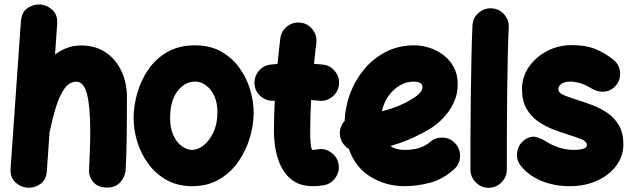

<svg xmlns="http://www.w3.org/2000/svg" viewBox="-20 -781 2892 884"><path d="M105 83Q74.2 80.6 50 57.6Q25.9 34.7 28.8 -5.9L76.2 -682.6Q79.1 -724.6 106.9 -743.7Q134.8 -762.7 166 -760.3Q197.3 -757.8 221.7 -735.1Q246.1 -712.4 243.2 -670.9L233.4 -530.3Q259.8 -549.8 289.6 -560.8Q319.3 -571.8 353 -571.8Q418.5 -571.8 465.8 -540.3Q513.2 -508.8 538.8 -454.6Q564.5 -400.4 564.5 -332.5Q564.5 -252.9 563.7 -167.5Q563 -82 558.6 0.5Q556.6 31.7 534.7 57.1Q512.7 82.5 472.7 82.5Q431.6 82.5 409.9 57.9Q388.2 33.2 390.1 1Q392.6 -49.3 394 -93.3Q395.5 -137.2 395.5 -174.8Q395.5 -290 380.6 -347.4Q365.7 -404.8 331.5 -404.8Q299.8 -404.8 277.1 -373.3Q254.4 -341.8 238.3 -290.3Q222.2 -238.8 210 -178.2Q209.5 -174.8 208 -171.4L195.8 5.9Q192.9 47.9 164.8 66.9Q136.7 85.9 105 83Z M877.9 -572.3Q947.3 -572.3 998 -543.7Q1048.8 -515.1 1082 -469Q1115.2 -422.9 1131.6 -368.4Q1147.9 -314 1147.9 -262.7Q1147.9 -206.5 1130.4 -147.2Q1112.8 -87.9 1077.6 -37.1Q1042.5 13.7 989.3 44.9Q936 76.2 864.7 76.2Q798.8 76.2 748.3 48.3Q697.8 20.5 663.8 -25.4Q629.9 -71.3 612.5 -126.7Q595.2 -182.1 595.2 -237.3Q595.2 -293 611.8 -351.6Q628.4 -410.2 662.6 -460.4Q696.8 -510.7 750.5 -541.5Q804.2 -572.3 877.9 -572.3ZM877.9 -405.3Q830.6 -405.3 796.9 -360.8Q763.2 -316.4 763.2 -237.3Q763.2 -189.9 778.6 -157.2Q793.9 -124.5 817.4 -107.7Q840.8 -90.8 864.7 -90.8Q891.6 -90.8 918.5 -112.5Q945.3 -134.3 963.1 -172.9Q981 -211.4 981 -262.7Q981 -328.1 950 -366.7Q918.9 -405.3 877.9 -405.3Z M1540.5 -389.6Q1536.1 -355.5 1508.5 -334.2Q1481 -313 1446.8 -317.4Q1430.2 -319.3 1412.6 -320.8Q1410.6 -284.2 1409.4 -247.3Q1408.2 -210.4 1408.2 -173.3Q1408.2 -140.6 1410.9 -115.7Q1413.6 -90.8 1419.9 -90.8Q1428.2 -90.8 1441.4 -93.3Q1475.1 -99.6 1503.7 -79.6Q1532.2 -59.6 1538.6 -26.4Q1544.9 7.3 1525.1 36.4Q1505.4 65.4 1471.7 71.8Q1458 74.2 1445.1 75.2Q1432.1 76.2 1419.9 76.2Q1373 76.2 1341.3 58.3Q1309.6 40.5 1289.8 11.7Q1270 -17.1 1259.5 -50.8Q1249 -84.5 1245.1 -116.7Q1241.2 -148.9 1241.2 -173.3Q1241.2 -209.5 1242.2 -245.6Q1243.2 -281.7 1245.1 -317.4Q1211.4 -313.5 1183.8 -334.7Q1156.2 -356 1152.3 -390.1Q1148.4 -424.3 1169.7 -451.9Q1190.9 -479.5 1225.1 -483.4Q1241.2 -485.4 1257.8 -486.8Q1260.7 -516.1 1263.9 -545.4Q1267.1 -574.7 1270.5 -603.5Q1274.4 -637.7 1301.8 -659.2Q1329.1 -680.7 1363.3 -676.8Q1397.5 -672.9 1418.9 -645.5Q1440.4 -618.2 1436.5 -584Q1433.6 -559.6 1430.9 -535.6Q1428.2 -511.7 1425.8 -487.3Q1447.8 -485.8 1468.3 -483.4Q1502.4 -479 1523.7 -451.4Q1544.9 -423.8 1540.5 -389.6Z M2070.8 -2Q2018.6 45.4 1958.7 60.8Q1898.9 76.2 1843.3 76.2Q1757.8 76.2 1687.3 33.7Q1616.7 -8.8 1585.9 -95.7Q1568.8 -106 1557.6 -123Q1546.4 -140.1 1544.9 -161.6Q1542.5 -197.8 1566.9 -224.1Q1568.8 -287.1 1591.6 -348.9Q1614.3 -410.6 1656 -461.2Q1697.8 -511.7 1756.3 -542Q1814.9 -572.3 1888.7 -572.3Q1920.9 -572.3 1955.6 -561.5Q1990.2 -550.8 2020.3 -528.6Q2050.3 -506.3 2068.8 -472.7Q2087.4 -439 2087.4 -393.1Q2087.4 -352.5 2073.5 -318.8Q2059.6 -285.2 2038.8 -259Q2018.1 -232.9 1997.3 -215.6Q1976.6 -198.2 1962.9 -189.9Q1918 -163.1 1872.1 -142.8Q1826.2 -122.6 1777.8 -108.9Q1803.2 -90.8 1843.3 -90.8Q1882.3 -90.8 1911.4 -100.3Q1940.4 -109.9 1958.5 -126Q1984.4 -148.9 2019 -147.5Q2053.7 -146 2076.7 -120.1Q2099.6 -94.7 2098.1 -59.8Q2096.7 -24.9 2070.8 -2ZM1883.8 -405.3Q1852.1 -405.3 1822 -388.2Q1792 -371.1 1769.5 -340.3Q1747.1 -309.6 1738.3 -268.6Q1813.5 -287.1 1870.6 -321.3Q1905.3 -341.8 1915.3 -355.7Q1925.3 -369.6 1925.3 -378.9Q1925.3 -405.3 1883.8 -405.3Z M2242.7 -742.7Q2277.3 -741.2 2300.5 -715.6Q2323.7 -689.9 2322.3 -655.3Q2319.3 -593.8 2317.6 -511.5Q2315.9 -429.2 2314.9 -338.4Q2314 -247.6 2313.7 -159.7Q2313.5 -71.8 2313.5 0Q2313.5 34.2 2288.8 58.8Q2264.2 83.5 2229.5 83.5Q2195.3 83.5 2170.7 58.8Q2146 34.2 2146 0Q2146 -72.3 2146.2 -160.2Q2146.5 -248 2147.7 -339.6Q2148.9 -431.2 2150.6 -514.9Q2152.3 -598.6 2155.3 -663.1Q2156.7 -697.8 2182.6 -720.9Q2208.5 -744.1 2242.7 -742.7Z M2817.9 -390.1Q2796.9 -363.3 2764.9 -359.4Q2732.9 -355.5 2701.2 -375Q2675.3 -391.1 2651.1 -398.2Q2627 -405.3 2606.9 -405.3Q2581.5 -405.3 2566.2 -395.8Q2550.8 -386.2 2550.8 -370.6Q2550.8 -353.5 2575.7 -343Q2600.6 -332.5 2636.7 -321.3Q2669.9 -311 2707 -297.1Q2744.1 -283.2 2776.6 -261Q2809.1 -238.8 2829.6 -203.9Q2850.1 -168.9 2850.1 -116.7Q2850.1 -62 2817.6 -18.3Q2785.2 25.4 2729.5 50.8Q2673.8 76.2 2604 76.2Q2529.3 76.2 2469.5 50.5Q2409.7 24.9 2374 -22.5Q2355 -50.8 2362.1 -85.2Q2369.1 -119.6 2397.5 -138.7Q2425.8 -157.2 2451.2 -149.2Q2476.6 -141.1 2493.7 -129.9Q2516.6 -114.7 2550.5 -102.8Q2584.5 -90.8 2624 -90.8Q2646 -90.8 2664.1 -95.7Q2682.1 -100.6 2682.1 -112.8Q2682.1 -129.4 2658.2 -139.4Q2634.3 -149.4 2599.1 -160.2Q2565.9 -170.4 2528.6 -184.6Q2491.2 -198.7 2458 -221.7Q2424.8 -244.6 2404.1 -280.8Q2383.3 -316.9 2383.3 -371.1Q2383.3 -426.3 2414.6 -472.2Q2445.8 -518.1 2498.3 -545.7Q2550.8 -573.2 2613.3 -573.2Q2674.8 -573.2 2717.3 -556.9Q2759.8 -540.5 2802.7 -507.3Q2830.1 -486.3 2834.5 -451.9Q2838.9 -417.5 2817.9 -390.1Z"/></svg>

Font: Mikhak-FD Black
Style: Regular
Weight: 900
Designer: Amin Abedi
Version: Version 3.2